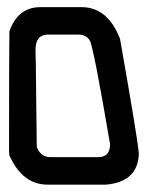

<svg xmlns="http://www.w3.org/2000/svg" viewBox="-20 -543 455 528"><path d="M81.1 -138.7Q92.3 -110.8 118.7 -110.8H249.5Q282.7 -110.8 282.7 -146.5Q236.8 -416 226.8 -431.9Q216.8 -447.8 196.3 -447.8H111.8Q77.6 -447.8 77.6 -405.8L78.6 -359.4ZM91.3 -523.4H204.1Q276.4 -523.4 310.1 -436Q357.4 -168 361.8 -122.6Q360.8 -43 271 -35.2H111.3Q41.5 -35.2 5.9 -115.7L4.9 -127Q4.9 -429.7 5.9 -457Q29.3 -523.4 91.3 -523.4Z"/></svg>

Font: Kadhim
Style: Regular
Weight: 400
Designer: Developer/ Husham Jawad
Version: Version 1.00;December 29, 2020;FontCreator 13.0.0.2683 32-bi